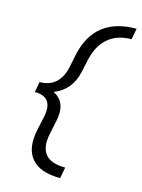

<svg xmlns="http://www.w3.org/2000/svg" viewBox="-124 -782 719 975"><g transform="rotate(15 235.0 -294.5)"><path d="M206 -505Q251 -711 470 -711L459 -653Q385 -653 337.5 -613Q290 -573 273 -499L258 -430Q236 -327 146 -292Q221 -254 197 -151L183 -84Q151 64 302 64L291 122Q183 122 138.5 67.5Q94 13 117 -90L132 -159Q154 -267 54 -267L64 -322Q167 -322 192 -436Z"/></g></svg>

Font: EauTestInfant Medium
Style: Italic
Weight: 500
Italic angle: -12°
Designer: Christian Thalmann (Catharsis Fonts)
Version: Version 0.001;PS 000.001;hotconv 1.0.88;makeotf.lib2.5.64775